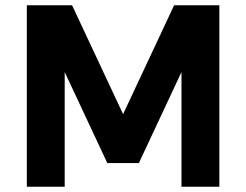

<svg xmlns="http://www.w3.org/2000/svg" viewBox="-20 -710 936 730"><path d="M82 0V-690H254L448 -276L642 -690H814V0H670V-436L508 -90H388L226 -436V0Z"/></svg>

Font: Oxanium
Style: Bold
Weight: 700
Designer: Severin Meyer
Version: Version 2.000